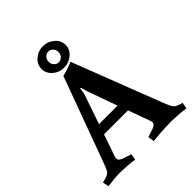

<svg xmlns="http://www.w3.org/2000/svg" viewBox="-246 -994 1142 1142"><g transform="rotate(-45 325.0 -423.5)"><path d="M-10 -30Q21 -37 35.5 -44Q50 -51 57.5 -66Q65 -81 76 -111L272 -645Q295 -650 319 -658Q343 -666 361 -675L579 -111Q591 -81 599 -66Q607 -51 620 -44Q633 -37 660 -30L653 9Q619 4 586 2Q553 0 532 0Q517 0 490 1Q463 2 433 4Q403 6 378 9L372 -30Q372 -30 391 -36Q410 -42 426 -48Q452 -58 452 -75Q452 -82 449 -89L399 -228H197L149 -89Q148 -85 147.5 -82Q147 -79 147 -75Q147 -65 153.5 -59Q160 -53 172 -48Q188 -42 208 -36Q228 -30 228 -30L222 9Q190 4 156 2Q122 0 101 0Q80 0 56.5 2Q33 4 -2 9ZM285 -485 219 -292H375L308 -478L297 -520L290 -523ZM269 -766Q269 -747 281.4 -734Q293.7 -721 309.9 -721Q327 -721 339.5 -734Q352 -746.9 352 -766Q352 -785 339.8 -798Q327.5 -811 310 -811Q293.8 -811 281.4 -798Q269 -785.1 269 -766ZM209 -766Q209 -803.1 239 -829.5Q269 -856 309.5 -856Q351.2 -856 381.6 -829.5Q412 -803.1 412 -766Q412 -729 381.6 -702.5Q351.2 -676 309.5 -676Q269 -676 239 -702.5Q209 -729 209 -766Z"/></g></svg>

Font: Buenard
Style: Regular
Weight: 400
Version: Version 2.000